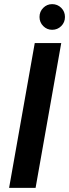

<svg xmlns="http://www.w3.org/2000/svg" viewBox="-20 -908 334 928"><path d="M24 0 148 -700H276L152 0ZM232 -764Q207 -764 189 -782Q171 -800 171 -826Q171 -852 189 -870Q207 -888 232 -888Q258 -888 276 -870Q294 -852 294 -826Q294 -800 276 -782Q258 -764 232 -764Z"/></svg>

Font: DeepMind Sans
Style: Bold Italic
Weight: 700
Italic angle: -10°
Designer: Jonny Pinhorn / Modifications: Colophon Foundry
Foundry: Colophon Foundry
Version: Version 1.002; ttfautohint (v1.8.2)